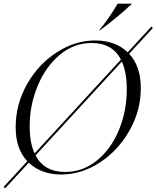

<svg xmlns="http://www.w3.org/2000/svg" viewBox="-34 -946 859 1054"><path d="M124 -53 -6 88 -14 80 116 -61Q52 -128 52 -248Q52 -373 114 -483Q176 -593 277.5 -658.5Q379 -724 489 -724Q543 -724 588.5 -707.5Q634 -691 667 -659L797 -800L805 -792L675 -651Q739 -582 739 -462Q739 -339 677 -229.5Q615 -120 514 -54Q413 12 302 12Q248 12 202.5 -4.5Q157 -21 124 -53ZM156 -104 630 -619Q582 -710 470 -710Q371 -710 293.5 -644.5Q216 -579 172.5 -474Q129 -369 129 -255Q129 -161 156 -104ZM323 -2Q422 -2 499.5 -66Q577 -130 619.5 -234Q662 -338 662 -455Q662 -548 635 -608L161 -93Q209 -2 323 -2ZM612 -926H688V-923Q608 -848 515 -780H510Q560 -838 612 -926Z"/></svg>

Font: Nyght Serif Light Italic
Style: Regular
Weight: 300
Italic angle: -16°
Designer: Maksym Kobuzan
Version: Version 0.410